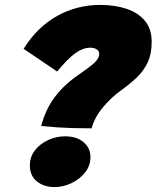

<svg xmlns="http://www.w3.org/2000/svg" viewBox="-20 -756 637 781"><path d="M352.5 -234Q309 -234 275.8 -235Q242.5 -236 212.5 -238Q182.5 -240 147.5 -243.5Q165.5 -312 203.5 -362.2Q241.5 -412.5 302 -453.5Q336 -476.5 359.8 -496.8Q383.5 -517 383.5 -536.5Q383.5 -549 373 -555.5Q362.5 -562 347.5 -562Q318 -562 287.2 -540.2Q256.5 -518.5 212.5 -465L76 -557.5Q131 -645.5 211.8 -690.8Q292.5 -736 387.5 -736Q448 -736 495.2 -720Q542.5 -704 569.8 -671Q597 -638 597 -586.5Q597 -537 580.8 -502.2Q564.5 -467.5 535.8 -440.2Q507 -413 468.5 -385.5Q433 -360 399.2 -320Q365.5 -280 352.5 -234ZM201.5 5Q158.5 5 130 -18.2Q101.5 -41.5 101.5 -83Q101.5 -119 122.8 -145.5Q144 -172 176.8 -186.8Q209.5 -201.5 244 -201.5Q291.5 -201.5 319.8 -177.8Q348 -154 348 -117Q348 -82.5 326.5 -55Q305 -27.5 271.2 -11.2Q237.5 5 201.5 5Z"/></svg>

Font: Grandstander Black
Style: Italic
Weight: 900
Italic angle: -15°
Designer: Tyler Finck
Foundry: Etcetera Type Co
Version: Version 1.200; ttfautohint (v1.8.3)